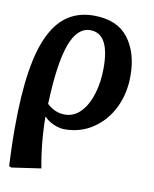

<svg xmlns="http://www.w3.org/2000/svg" viewBox="-85 -589 709 884"><g transform="rotate(10 270.0 -147.5)"><path d="M28 230 18 225Q16 185 15 156Q14 127 13.5 102.5Q13 78 13 50Q13 -110 30.5 -220Q48 -330 82.5 -397Q117 -464 167 -494.5Q217 -525 282 -525Q391 -525 443.5 -457.5Q496 -390 496 -280Q496 -198 463.5 -131.5Q431 -65 372.5 -25.5Q314 14 239 14Q216 14 189 2.5Q162 -9 144 -28H143Q143 9 146 53Q149 97 154.5 138.5Q160 180 166 210ZM228 -53Q272 -53 303.5 -86.5Q335 -120 351.5 -175Q368 -230 368 -295Q368 -456 278 -456Q217 -456 184.5 -367.5Q152 -279 145 -88Q183 -53 228 -53Z"/></g></svg>

Font: Literata 12pt SemiBold
Style: Italic
Weight: 600
Italic angle: -2°
Designer: Latin by Veronika Burian and Jose Scaglione. Greek by Irene Vlachou. Cyrillic by Vera Evstafieva
Foundry: TypeTogether
Version: Version 3.002